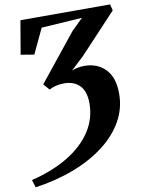

<svg xmlns="http://www.w3.org/2000/svg" viewBox="-106 -812 807 1072"><g transform="rotate(-10 298.0 -276.0)"><path d="M8 190.5 -5.5 147Q115.5 117.5 203 64.5Q290.5 11.5 337.8 -60.8Q385 -133 385 -220Q385 -286 353.2 -319.8Q321.5 -353.5 264.5 -353.5Q239 -353.5 217 -348Q195 -342.5 179.5 -333.5L149 -368L361 -632L426.5 -696.5L195.5 -681.5L129 -540.5L53.5 -553L86 -743H594L603 -707.5L393.5 -484L320.5 -416Q336.5 -422.5 354 -426.2Q371.5 -430 393.5 -430Q466 -430 511.8 -383Q557.5 -336 557.5 -245.5Q558 -161 517.2 -89Q476.5 -17 402.5 39.8Q328.5 96.5 228 135Q127.5 173.5 8 190.5Z"/></g></svg>

Font: Merriweather 60pt ExtraBold
Style: Italic
Weight: 800
Italic angle: -7.8°
Version: Version 2.101